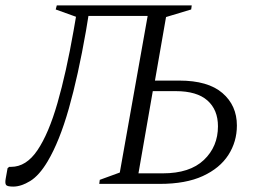

<svg xmlns="http://www.w3.org/2000/svg" viewBox="-27 -680 964 710"><path d="M291 -566Q262 -400 227.5 -278.5Q193 -157 149 -83Q118 -31 84.5 -10.5Q51 10 22 10Q0 10 -4.5 4Q-9 -2 -6 -19L1 -58L7 -63H14Q70 -63 111.5 -124.5Q153 -186 185.5 -299Q218 -412 245 -566L254 -618L179 -645L183 -660H682L680 -645L587 -617L546 -382H636Q742 -382 795.5 -336Q849 -290 849 -216Q849 -156 817.5 -107Q786 -58 723 -29Q660 0 564 0H340L342 -15L416 -42L519 -621H300ZM485 -39H575Q675 -39 727 -88.5Q779 -138 779 -213Q779 -274 740 -308.5Q701 -343 623 -343H538Z"/></svg>

Font: Spectral Light
Style: Italic
Weight: 300
Italic angle: -10°
Designer: Jean-Baptiste Levee
Foundry: Production Type
Version: Version 2.001